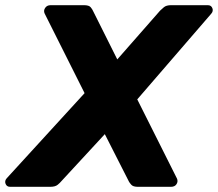

<svg xmlns="http://www.w3.org/2000/svg" viewBox="-67 -720 840 740"><path d="M-28 0Q-41 0 -45.5 -11.5Q-50 -23 -41 -33L259 -361L105 -668Q100 -679 107 -689.5Q114 -700 128 -700H257Q276 -700 282.5 -692Q289 -684 291 -679L385 -491L550 -679Q555 -684 564.5 -692Q574 -700 592 -700H734Q747 -700 751.5 -688.5Q756 -677 747 -667L462 -337L615 -32Q620 -21 613.5 -10.5Q607 0 592 0H464Q446 0 439 -8Q432 -16 430 -20L337 -203L168 -20Q165 -16 155.5 -8Q146 0 127 0Z"/></svg>

Font: Rubik Light
Style: Bold Italic
Weight: 700
Italic angle: -12°
Version: Version 2.104